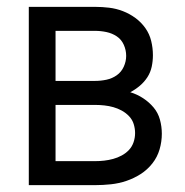

<svg xmlns="http://www.w3.org/2000/svg" viewBox="-20 -540 540 560"><path d="M64 0V-520H257Q278 -520 298.5 -517.5Q319 -515 338.5 -507.5Q358 -500 375 -487.5Q392 -475 404 -458Q416 -441 421 -420.5Q426 -400 426 -379Q426 -362 422.5 -345.5Q419 -329 410 -315Q401 -301 388 -290Q375 -279 360 -271Q380 -265 397.5 -253.5Q415 -242 428 -226.5Q441 -211 446.5 -191Q452 -171 452 -150Q452 -127 445.5 -104.5Q439 -82 424.5 -63.5Q410 -45 390.5 -32.5Q371 -20 349 -12.5Q327 -5 303.5 -2.5Q280 0 257 0ZM142 -304H257Q274 -304 290.5 -307.5Q307 -311 320.5 -320.5Q334 -330 341 -345.5Q348 -361 348 -377Q348 -394 341 -409.5Q334 -425 320.5 -434Q307 -443 290.5 -446.5Q274 -450 257 -450H142ZM142 -70H257Q271 -70 284 -71.5Q297 -73 310 -76.5Q323 -80 335 -86.5Q347 -93 356 -102.5Q365 -112 369.5 -125Q374 -138 374 -152Q374 -165 370 -178Q366 -191 356.5 -201Q347 -211 335 -217.5Q323 -224 310.5 -227.5Q298 -231 284.5 -232.5Q271 -234 257 -234H142Z"/></svg>

Font: Iosevka Term SS14
Style: Regular
Weight: 400
Monospace: yes
Designer: Belleve Invis
Foundry: Belleve Invis
Version: Version 24.1.1; ttfautohint (v1.8.4)